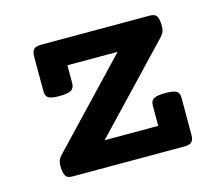

<svg xmlns="http://www.w3.org/2000/svg" viewBox="-73 -545 745 640"><g transform="rotate(-15 300.0 -225.5)"><path d="M423.3 -88.9V-157.2Q423.3 -166.5 425.8 -172.4Q428.2 -178.2 434.6 -181.6Q445.3 -188.5 475.1 -188.5Q503.4 -188.5 513.7 -181.6Q518.6 -178.2 520.5 -172.4Q522.5 -166.5 522.5 -157.2V-32.2Q522.5 -14.6 515.4 -7.3Q508.3 0 491.2 0H104.5Q95.7 0 89.8 -2Q84 -3.9 80.6 -9.3Q73.7 -20 73.7 -44.4Q73.7 -55.7 76.7 -63.2Q79.6 -70.8 86.4 -78.1L356.4 -362.3H183.1V-300.8Q183.1 -283.7 171.9 -276.9Q160.2 -270 130.9 -270Q103 -270 93.3 -276.4Q87.9 -279.8 85.7 -285.6Q83.5 -291.5 83.5 -300.8V-418.9Q83.5 -436.5 90.8 -443.8Q98.1 -451.2 115.2 -451.2H490.2Q499 -451.2 504.9 -449.2Q510.7 -447.3 514.2 -442.4Q521 -433.6 521 -406.7Q521 -395.5 518.1 -387.9Q515.1 -380.4 507.8 -372.6L238.3 -88.9Z"/></g></svg>

Font: Courier Prime SemiBold
Style: Regular
Weight: 600
Designer: Alan Dague-Greene
Foundry: Quote-Unquote Apps
Version: Version 1.202